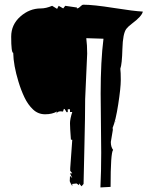

<svg xmlns="http://www.w3.org/2000/svg" viewBox="-20 -760 637 829"><path d="M468.3 -112.8Q457.5 -100.6 457.5 46.9L413.6 49.3Q417 -19.5 417 -100.1L414.6 -356.4Q414.6 -496.1 426.8 -592.8L352.5 -595.2Q356.4 -565.9 356.4 -528.3Q356.4 -528.3 347.7 -332.5Q347.7 -260.7 344.5 -129.2Q341.3 2.4 340.8 34.2L332 44.4L321.3 31.7V39.6L310.5 32.2L292 34.2V43.5Q281.2 26.4 281.2 21L282.2 0L292 8.8L282.2 -11.7H292L283.2 -22.5V-33.7L292 -156.2L286.1 -157.2Q282.2 -210.4 282.2 -228Q282.2 -245.6 292 -276.4H282.2V-288.1H272.5V-276.4Q271.5 -275.4 269 -275.4Q266.6 -275.4 263.2 -282.7Q259.8 -290 255.9 -290L252 -278.3L242.2 -279.3Q226.6 -279.3 223.6 -268.1L225.6 -278.3Q205.1 -266.6 174.8 -266.6Q144.5 -266.6 122.6 -287.4Q100.6 -308.1 85.7 -339.4Q70.8 -370.6 59.6 -407.7Q38.1 -478 37.1 -531.7Q28.3 -531.7 28.3 -601.6Q28.3 -653.8 67.9 -688.7Q107.4 -723.6 156.2 -723.6Q178.7 -723.6 205.1 -734.9L226.6 -721.7L233.4 -734.9L252.9 -723.6L261.7 -734.9L312.5 -727.5L311.5 -723.6Q318.8 -723.6 326.7 -731.7Q334.5 -739.7 339.8 -739.7Q383.3 -739.7 470.7 -725.8Q558.1 -711.9 596.7 -710Q592.8 -689.9 548.8 -657.2Q531.7 -644 525.4 -635.3Q510.3 -615.2 508.5 -548.8Q506.8 -482.4 499.5 -463.4Q501.5 -447.8 501.5 -414.3Q501.5 -380.9 490.5 -309.8Q479.5 -238.8 466.3 -208L467.3 -199.7L458.5 -147Q458.5 -125.5 468.3 -112.8ZM479 -237.8 478 -231.4V-237.8Z"/></svg>

Font: Butcherman
Style: Regular
Weight: 400
Version: Version 001.003